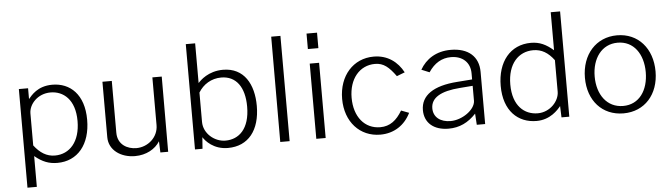

<svg xmlns="http://www.w3.org/2000/svg" viewBox="-52 -962 4706 1348"><g transform="rotate(-5 2300.5 -288.5)"><path d="M93 165H159V-52C213 -7 260 10 318 10C460 10 552 -99 552 -274C552 -452 455 -540 329 -540C224 -540 179 -478 158 -454V-530H93ZM305 -43C247 -43 200 -73 159 -127V-352C159 -417 221 -487 312 -487C402 -487 484 -423 484 -271C484 -125 409 -43 305 -43Z M879 -45C818 -45 748 -79 748 -165V-530H682V-139C682 -48 765 10 865 10C944 10 1008 -26 1041 -79L1044 0H1099L1100 -530H1034V-194C1034 -108 961 -45 879 -45Z M1520 10C1664 10 1747 -96 1747 -267C1747 -419 1681 -540 1532 -540C1428 -540 1370 -480 1354 -462V-742H1288V0H1341L1347 -81C1364 -54 1418 10 1520 10ZM1507 -43C1430 -43 1354 -106 1354 -188V-395C1387 -450 1445 -487 1515 -487C1620 -487 1679 -405 1679 -268C1679 -111 1602 -43 1507 -43Z M1889 0H1955V-742H1890Z M2213 -742H2139V-633H2213ZM2209 -530H2143V0H2209Z M2594 -540C2450 -540 2348 -426 2348 -263C2348 -101 2450 10 2594 10C2691 10 2767 -41 2808 -125L2753 -146C2714 -80 2667 -42 2598 -42C2488 -42 2415 -131 2415 -265C2415 -398 2490 -488 2599 -488C2660 -488 2697 -455 2745 -389L2802 -411C2762 -486 2693 -540 2594 -540Z M3075 10C3152 10 3214 -20 3269 -79L3274 0H3333V-368C3333 -475 3262 -540 3137 -540C3034 -540 2961 -491 2920 -419L2976 -396C3017 -458 3070 -489 3134 -489C3216 -489 3269 -440 3269 -363V-320L3163 -312C2995 -300 2906 -239 2906 -135C2906 -46 2970 10 3075 10ZM3094 -42C3021 -42 2973 -80 2973 -142C2973 -216 3042 -258 3179 -268L3269 -275V-168C3266 -105 3174 -42 3094 -42Z M3695 10C3792 10 3847 -54 3868 -80L3871 0H3926V-742H3860V-474C3809 -518 3764 -540 3702 -540C3557 -540 3465 -427 3465 -257C3465 -81 3564 10 3695 10ZM3708 -43C3615 -43 3533 -109 3533 -261C3533 -407 3610 -487 3714 -487C3773 -487 3819 -459 3860 -404V-182C3860 -117 3796 -43 3708 -43Z M4308 10C4457 10 4557 -102 4557 -264C4557 -426 4458 -540 4309 -540C4161 -540 4059 -426 4059 -262C4059 -101 4158 10 4308 10ZM4310 -42C4196 -42 4128 -137 4128 -265C4128 -392 4196 -488 4309 -488C4422 -488 4488 -393 4488 -265C4488 -137 4423 -42 4310 -42Z"/></g></svg>

Font: 18Franklin Light
Style: Regular
Weight: 300
Designer: Pablo Impallari, Rodrigo Fuenzalida (Modified by Dan O. Williams)
Version: Version 0.025;PS 000.025;hotconv 1.0.88;makeotf.lib2.5.64775